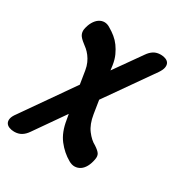

<svg xmlns="http://www.w3.org/2000/svg" viewBox="-218 -699 990 1028"><g transform="rotate(30 276.5 -185.0)"><path d="M520 -474 318 -186 331 -104Q340 -47 366 -12.5Q392 22 421 37Q447 54 455 67Q463 80 459 101Q454 129 443 149Q432 169 416.5 179Q401 189 383 189.5Q365 190 346 179Q300 153 266 109Q232 65 221 -6L215 -39L86 146Q71 168 52.5 179Q34 190 9 190Q-8 190 -22 184.5Q-36 179 -42.5 168Q-49 157 -46 141Q-43 125 -27 104L188 -204L175 -285Q171 -309 162.5 -328Q154 -347 142.5 -362Q131 -377 119 -387.5Q107 -398 97 -405Q72 -424 64.5 -438.5Q57 -453 59 -471Q64 -499 75.5 -519Q87 -539 102.5 -549.5Q118 -560 136 -560Q154 -560 172 -548Q193 -536 212 -520.5Q231 -505 245.5 -485Q260 -465 271.5 -440Q283 -415 288 -382L292 -352L408 -516Q423 -538 441 -549Q459 -560 484 -560Q501 -560 514.5 -554.5Q528 -549 534 -538.5Q540 -528 537.5 -512Q535 -496 520 -474Z"/></g></svg>

Font: Maple Mono
Style: Bold Italic
Weight: 700
Italic angle: -10°
Monospace: yes
Designer: subframe7536
Version: Version 7.000